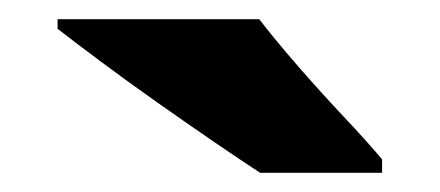

<svg xmlns="http://www.w3.org/2000/svg" viewBox="-20 -786 458 200"><path d="M250 -766Q267 -744 290.5 -717Q314 -690 338 -664.5Q362 -639 378 -620V-606H251Q231 -619 202.5 -638.5Q174 -658 143.5 -679.5Q113 -701 85.5 -721.5Q58 -742 40 -756V-766Z"/></svg>

Font: Noto Sans Thai Black
Style: Regular
Weight: 900
Version: Version 2.001